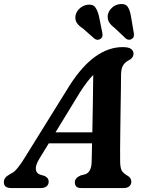

<svg xmlns="http://www.w3.org/2000/svg" viewBox="-46 -950 738 970"><path d="M153 -148.5Q133 -115.5 135 -95.2Q137 -75 156 -68L179.5 -61Q200 -51 200 -33Q200 -17.5 189.5 -8.8Q179 0 161 0H10.5Q-26.5 0 -26.5 -29.5Q-26.5 -42 -19.2 -51.8Q-12 -61.5 9.5 -73Q26 -80 44.2 -102.8Q62.5 -125.5 81 -156.5L305.5 -518Q369 -617 436 -664.5Q503 -712 573.5 -712Q604 -712 616.2 -702.8Q628.5 -693.5 628.5 -679Q628.5 -659 608.5 -647.5Q588.5 -638.5 577.2 -622Q566 -605.5 565.5 -573.5Q565.5 -544 564.8 -497.5Q564 -451 563.2 -397.2Q562.5 -343.5 561.8 -291Q561 -238.5 560.8 -196.5Q560.5 -154.5 561 -132.5Q561.5 -103.5 568.8 -89Q576 -74.5 600.5 -61Q617.5 -50 617.5 -32Q617.5 -18 607.5 -9Q597.5 0 578.5 0H363.5Q346 0 339 -8.2Q332 -16.5 332 -28.5Q332 -51 361 -63.5L384.5 -69.5Q416 -80.5 417 -132.5Q417.5 -149.5 418 -173.5Q418.5 -197.5 419 -226H200.5ZM358.5 -484.5 234.5 -281.5H420.5Q422 -353.5 423.2 -432.8Q424.5 -512 425 -571.5Q411.5 -558 395 -536.8Q378.5 -515.5 358.5 -484.5ZM616 -865.5 630 -783.5Q631.5 -774 630 -766.5Q628.5 -759 620.5 -753.5Q613 -748.5 604.5 -749.2Q596 -750 590 -755L533.5 -808.5Q513.5 -823.5 504.8 -838.5Q496 -853.5 498.5 -874Q502 -894.5 519.5 -910.8Q537 -927 561 -929.5Q589 -932 600.2 -914Q611.5 -896 616 -865.5ZM454.5 -865.5 471 -784Q472.5 -775.5 471.5 -768Q470.5 -760.5 463 -754.5Q448 -743.5 432 -754L373.5 -805.5Q352.5 -819 342.8 -833.5Q333 -848 335 -868Q337.5 -888.5 354.2 -905.2Q371 -922 395 -926Q423 -930 435.5 -912.8Q448 -895.5 454.5 -865.5Z"/></svg>

Font: Fraunces 9pt Soft SemiBold
Style: Italic
Weight: 600
Italic angle: -16°
Version: Version 1.000;[b76b70a41]